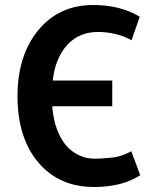

<svg xmlns="http://www.w3.org/2000/svg" viewBox="-20 -730 631 768"><path d="M429 -305H189Q195 -224 229 -169.5Q263 -115 324 -99Q356 -92 406 -98Q459 -99 505 -125L541 -29Q468 18 356 18Q216 18 133 -80.5Q50 -179 50 -345Q50 -508 133 -609Q216 -710 353 -710Q461 -710 539 -663L506 -569Q455 -598 385 -602Q301 -606 251 -552.5Q201 -499 191 -408H429Z"/></svg>

Font: Repo
Style: DemiBold
Weight: 600
Designer: Stefan Peev
Foundry: Context Ltd
Version: Version 001.000